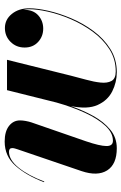

<svg xmlns="http://www.w3.org/2000/svg" viewBox="131 -641 520 822"><g transform="rotate(-90 391.0 -230.0)"><path d="M197 -121.5Q177 -62.5 176.8 -34.5Q176.5 -6.5 199.5 -6.5Q233.5 -6.5 263.5 -38.8Q293.5 -71 318.8 -125.8Q344 -180.5 363 -248L416 -460H546L478 -186.5Q470 -155 460.8 -121.5Q451.5 -88 448.5 -59.2Q445.5 -30.5 455.5 -12.5Q465.5 5.5 496 5.5Q549.5 5.5 592 -22Q634.5 -49.5 666.5 -93.2Q698.5 -137 720 -187.2Q741.5 -237.5 752 -284.5Q762.5 -331.5 762.5 -364Q762.5 -378 760 -391Q760 -389 760 -387Q760 -347.5 736.2 -326.2Q712.5 -305 679.5 -305Q646 -305 622.2 -327Q598.5 -349 598.5 -384.5Q598.5 -420.5 622.8 -444.8Q647 -469 682 -469Q718.5 -469 742.5 -439.2Q766.5 -409.5 766.5 -364Q766.5 -331 755.8 -283.2Q745 -235.5 723.5 -184.8Q702 -134 669.2 -89.8Q636.5 -45.5 592.5 -17.8Q548.5 10 493 10Q449.5 10 410.8 -9.5Q372 -29 352.5 -72.2Q333 -115.5 348 -187Q330.5 -136 305.8 -91Q281 -46 247 -18Q213 10 167.5 10Q98.5 10 72.5 -31.2Q46.5 -72.5 69.5 -141L163 -415.5Q164.5 -420 166.2 -426Q168 -432 168 -437.5Q168 -451.5 152.5 -451.5Q117.5 -451.5 84 -410Q50.5 -368.5 25 -300.5L22 -301.5Q50.5 -376.5 91.8 -423.2Q133 -470 196 -470Q239 -470 262.8 -451.5Q286.5 -433 286.5 -404.5Q286.5 -393 284 -379.5Q281.5 -366 278 -355.5Z"/></g></svg>

Font: Bodoni* 48pt
Style: Bold Italic
Weight: 700
Italic angle: -13°
Version: Version 2.3